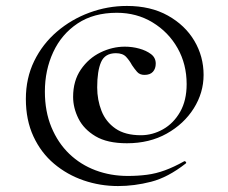

<svg xmlns="http://www.w3.org/2000/svg" viewBox="-20 -521 766 646"><path d="M377 105Q317 105 261.5 86Q206 67 162 30Q118 -7 92.5 -62Q67 -117 67 -188Q67 -258 95 -315.5Q123 -373 171.5 -414.5Q220 -456 281 -478.5Q342 -501 407 -501Q487 -501 545 -468.5Q603 -436 634 -383.5Q665 -331 665 -269Q665 -209 632 -156.5Q599 -104 541 -71.5Q483 -39 407 -39Q341 -39 301.5 -62.5Q262 -86 244 -122Q226 -158 226 -195Q226 -249 252 -287Q278 -325 318 -344.5Q358 -364 400 -364Q425 -364 448.5 -357.5Q472 -351 488 -339Q504 -327 504 -307Q504 -290 494.5 -279.5Q485 -269 466 -269Q450 -269 441 -279.5Q432 -290 424 -302Q416 -317 404.5 -329.5Q393 -342 370 -342Q333 -342 320 -312Q307 -282 307 -227Q307 -185 321.5 -148Q336 -111 368.5 -88.5Q401 -66 454 -66Q493 -66 528.5 -86Q564 -106 586 -144.5Q608 -183 608 -238Q608 -305 577.5 -359Q547 -413 493.5 -445.5Q440 -478 373 -478Q295 -478 241 -442Q187 -406 159 -345.5Q131 -285 131 -213Q131 -146 153 -93Q175 -40 213 -3.5Q251 33 301.5 52Q352 71 410 71Q444 71 474.5 67Q505 63 535 52Q565 41 599 22Q602 20 605 23.5Q608 27 605 29Q545 76 488.5 90.5Q432 105 377 105Z"/></svg>

Font: Cormorant Garamond Light SemiBold
Style: Italic
Weight: 600
Italic angle: -10°
Version: Version 4.001